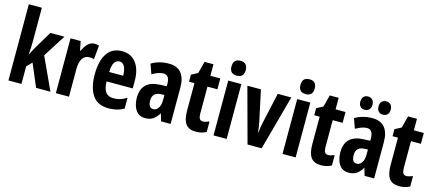

<svg xmlns="http://www.w3.org/2000/svg" viewBox="-55 -1301 4186 1850"><g transform="rotate(15 2038.0 -376.0)"><path d="M186 -429Q186 -359 180 -296H183Q193 -317 203 -336Q213 -355 222 -370L328 -547H468L326 -323L475 0H332L236 -226L186 -176V0H56V-760H186Z M767 -557Q777 -557 787.5 -555.5Q798 -554 812 -550L799 -411Q781 -418 753 -418Q707 -418 683.5 -380Q660 -342 660 -279V0H529V-547H630L648 -457H655Q670 -496 699 -526.5Q728 -557 767 -557Z M1042 -556Q1134 -556 1183.5 -489.5Q1233 -423 1233 -310V-236H972Q973 -164 998.5 -130Q1024 -96 1076 -96Q1111 -96 1142 -105Q1173 -114 1208 -136V-28Q1144 10 1058 10Q945 10 894.5 -65.5Q844 -141 844 -270Q844 -408 894 -482Q944 -556 1042 -556ZM1044 -454Q1013 -454 993.5 -425Q974 -396 973 -330H1112Q1112 -388 1094.5 -421Q1077 -454 1044 -454Z M1510 -557Q1590 -557 1632 -508Q1674 -459 1674 -363V0H1579L1557 -73H1555Q1530 -31 1499 -10.5Q1468 10 1420 10Q1375 10 1347 -14.5Q1319 -39 1306.5 -78.5Q1294 -118 1294 -162Q1294 -247 1341 -291Q1388 -335 1476 -338L1544 -341V-364Q1544 -452 1483 -452Q1437 -452 1371 -414L1336 -511Q1412 -557 1510 -557ZM1507 -252Q1425 -248 1425 -167Q1425 -94 1474 -94Q1505 -94 1524.5 -123.5Q1544 -153 1544 -203V-254Z M1967 -103Q1981 -103 1996.5 -107.5Q2012 -112 2030 -119V-15Q2007 -3 1981.5 3.5Q1956 10 1927 10Q1856 10 1825 -32.5Q1794 -75 1794 -163V-439H1740V-509L1804 -543L1835 -662H1924V-547H2023V-439H1924V-168Q1924 -136 1934 -119.5Q1944 -103 1967 -103Z M2168 -762Q2239 -762 2239 -687Q2239 -614 2168 -614Q2097 -614 2097 -687Q2097 -762 2168 -762ZM2233 -547V0H2102V-547Z M2441 0 2293 -547H2428L2490 -258Q2496 -229 2501 -200.5Q2506 -172 2509 -140H2513Q2514 -162 2518.5 -190Q2523 -218 2530 -249L2596 -547H2731L2582 0Z M2856 -762Q2927 -762 2927 -687Q2927 -614 2856 -614Q2785 -614 2785 -687Q2785 -762 2856 -762ZM2921 -547V0H2790V-547Z M3216 -103Q3230 -103 3245.5 -107.5Q3261 -112 3279 -119V-15Q3256 -3 3230.5 3.5Q3205 10 3176 10Q3105 10 3074 -32.5Q3043 -75 3043 -163V-439H2989V-509L3053 -543L3084 -662H3173V-547H3272V-439H3173V-168Q3173 -136 3183 -119.5Q3193 -103 3216 -103Z M3540 -557Q3620 -557 3662 -508Q3704 -459 3704 -363V0H3609L3587 -73H3585Q3560 -31 3529 -10.5Q3498 10 3450 10Q3405 10 3377 -14.5Q3349 -39 3336.5 -78.5Q3324 -118 3324 -162Q3324 -247 3371 -291Q3418 -335 3506 -338L3574 -341V-364Q3574 -452 3513 -452Q3467 -452 3401 -414L3366 -511Q3442 -557 3540 -557ZM3537 -252Q3455 -248 3455 -167Q3455 -94 3504 -94Q3535 -94 3554.5 -123.5Q3574 -153 3574 -203V-254ZM3384 -681Q3384 -714 3400.5 -731Q3417 -748 3444 -748Q3471 -748 3488 -730.5Q3505 -713 3505 -681Q3505 -650 3488 -632.5Q3471 -615 3444 -615Q3417 -615 3400.5 -632Q3384 -649 3384 -681ZM3565 -681Q3565 -714 3581.5 -731Q3598 -748 3626 -748Q3654 -748 3670.5 -730.5Q3687 -713 3687 -681Q3687 -650 3670.5 -632.5Q3654 -615 3626 -615Q3598 -615 3581.5 -632.5Q3565 -650 3565 -681Z M3997 -103Q4011 -103 4026.5 -107.5Q4042 -112 4060 -119V-15Q4037 -3 4011.5 3.5Q3986 10 3957 10Q3886 10 3855 -32.5Q3824 -75 3824 -163V-439H3770V-509L3834 -543L3865 -662H3954V-547H4053V-439H3954V-168Q3954 -136 3964 -119.5Q3974 -103 3997 -103Z"/></g></svg>

Font: Noto Sans Lao ExtraCondensed
Style: Bold
Weight: 700
Width: 2
Designer: Monotype Design Team
Foundry: Monotype Imaging Inc.
Version: Version 2.003; ttfautohint (v1.8.4.7-5d5b)